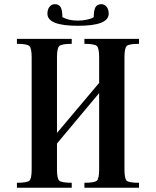

<svg xmlns="http://www.w3.org/2000/svg" viewBox="-20 -883 733 903"><path d="M346.7 -761.7C443 -761.7 491.2 -780.6 491.2 -818.4C491.2 -832 488 -842.9 481.4 -851.1C474.9 -859.2 466.8 -863.3 457 -863.3C443.4 -863.3 433.9 -858.4 428.7 -848.6C423.5 -838.9 420.9 -823.6 420.9 -802.7L413.1 -797.9C407.9 -795.3 398.8 -792.7 385.7 -790C373.4 -787.4 360.4 -786.1 346.7 -786.1C316.1 -786.1 291.7 -791.7 273.4 -802.7C273.4 -823.6 270.8 -838.9 265.6 -848.6C260.4 -858.4 251 -863.3 237.3 -863.3C227.5 -863.3 219.4 -859.2 212.9 -851.1C206.4 -842.9 203.1 -832 203.1 -818.4C203.1 -780.6 251 -761.7 346.7 -761.7ZM565.4 -85.9V-613.3C565.4 -642.6 569 -660.5 576.2 -667C583.3 -673.5 602.5 -676.8 633.8 -676.8V-700.2H377V-676.8C408.9 -676.8 428.4 -673.3 435.5 -666.5C442.7 -659.7 446.3 -641.9 446.3 -613.3V-493.2L248 -257.8V-613.3C248 -641.9 251.6 -659.7 258.8 -666.5C266 -673.3 285.5 -676.8 317.4 -676.8V-700.2H59.6V-676.8C91.5 -676.8 111 -673.3 118.2 -666.5C125.3 -659.7 128.9 -641.9 128.9 -613.3V-85.9C128.9 -57.3 125.3 -39.7 118.2 -33.2C111 -26.7 91.5 -23.4 59.6 -23.4V0H317.4V-23.4C285.5 -23.4 266 -26.7 258.8 -33.2C251.6 -39.7 248 -57.3 248 -85.9V-208L446.3 -445.3V-85.9C446.3 -57.3 442.7 -39.7 435.5 -33.2C428.4 -26.7 408.9 -23.4 377 -23.4V0H633.8V-23.4C601.9 -23.4 582.5 -26.7 575.7 -33.2C568.8 -39.7 565.4 -57.3 565.4 -85.9Z"/></svg>

Font: TriodPostnaja
Style: Medium
Weight: 500
Version: 20110805; ttfautohint (v0.96) -l 8 -r 50 -G 200 -x 14 -w "G"